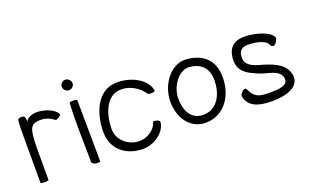

<svg xmlns="http://www.w3.org/2000/svg" viewBox="-73 -932 2060 1282"><g transform="rotate(-20 957.5 -290.5)"><path d="M45 -6C50 2 98 1 102 -6V-236C104 -371 116 -401 187 -401C228 -401 257 -386 286 -365C301 -367 319 -379 325 -391C309 -429 242 -458 182 -458C148 -458 110 -444 103 -419C103 -432 101 -445 97 -457C83 -465 65 -465 51 -457C46 -438 45 -398 45 -373Z M398 -560C398 -539 416 -522 437 -522C457 -522 474 -539 474 -559C474 -578 455 -597 435 -597C415 -597 398 -580 398 -560ZM410 -17C422 -3 446 6 469 -4C468 -120 466 -327 465 -443C450 -449 425 -449 411 -443C402 -300 410 -170 410 -17Z M555 -182C555 -51 655 16 768 16C852 16 937 -50 937 -120C928 -129 910 -136 892 -134C879 -83 824 -42 763 -42C684 -42 614 -102 614 -179C614 -283 654 -397 747 -407C820 -415 887 -373 922 -319C937 -313 958 -313 972 -321C965 -404 851 -469 738 -461C614 -453 555 -316 555 -182Z M1045 -219C1045 -86 1126 4 1238 -6C1360 -17 1430 -127 1430 -254C1430 -380 1352 -437 1249 -448C1130 -461 1045 -334 1045 -219ZM1102 -219C1102 -311 1172 -397 1239 -393C1313 -388 1371 -349 1371 -255C1371 -164 1331 -73 1241 -62C1151 -51 1102 -117 1102 -219Z M1506 -88C1521 -8 1597 11 1689 11C1786 11 1886 -19 1876 -103C1865 -194 1761 -225 1690 -245C1641 -259 1594 -278 1594 -332C1594 -376 1615 -399 1660 -399C1714 -399 1774 -386 1796 -357C1796 -357 1800 -333 1823 -333C1841 -341 1846 -358 1855 -376C1843 -426 1733 -458 1656 -458C1576 -458 1535 -414 1535 -332C1535 -246 1601 -220 1671 -191C1722 -170 1808 -169 1816 -104C1823 -50 1746 -48 1689 -48C1622 -48 1591 -57 1566 -97C1560 -108 1554 -125 1545 -130C1528 -130 1503 -104 1506 -88Z"/></g></svg>

Font: Comica
Style: Rg
Weight: 400
Designer: Jasper
Foundry: KineticPlasma Fonts/Cannot Into Space Fonts
Version: Version 0.89